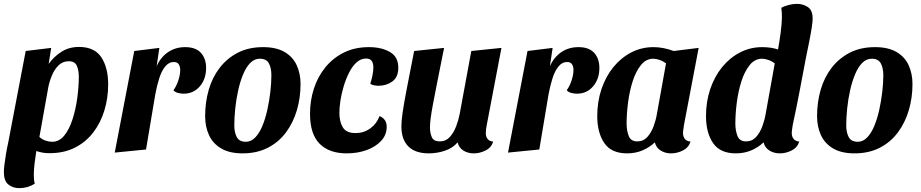

<svg xmlns="http://www.w3.org/2000/svg" viewBox="-21 -774 4769 994"><path d="M79 200Q45 200 22 181Q-1 162 -1 116Q-1 103 2 78Q5 53 10 23Q15 -7 21 -33L112 -510L244 -526L231 -443Q257 -480 296.5 -505.5Q336 -531 388 -531Q468 -531 503.5 -477.5Q539 -424 539 -337Q539 -267 519.5 -202.5Q500 -138 461.5 -88Q423 -38 366.5 -9.5Q310 19 236 19Q215 19 201 16.5Q187 14 167 8Q162 39 158 72Q154 105 154 132Q154 159 159 177Q123 200 79 200ZM249 -40Q286 -40 312 -72.5Q338 -105 354.5 -156.5Q371 -208 379 -266.5Q387 -325 387 -377Q387 -411 376.5 -434Q366 -457 335 -457Q304 -457 282.5 -436Q261 -415 248 -384Q235 -353 229 -322L183 -65Q197 -52 215 -46Q233 -40 249 -40Z M573 16 674 -510 804 -526 790 -432Q811 -478 849 -504Q887 -530 938 -530Q992 -530 1019 -500.5Q1046 -471 1046 -422Q1046 -365 1013.5 -327Q981 -289 930 -289Q915 -289 900 -293Q885 -297 877 -307Q892 -327 902 -357Q912 -387 912 -412Q912 -429 904.5 -441Q897 -453 879 -453Q853 -453 834 -429.5Q815 -406 803 -367.5Q791 -329 783 -286L735 0Z M1235 20Q1167 20 1124 -5.5Q1081 -31 1061 -74.5Q1041 -118 1041 -173Q1041 -244 1059.5 -308.5Q1078 -373 1116 -422.5Q1154 -472 1210 -501Q1266 -530 1341 -530Q1409 -530 1452 -505Q1495 -480 1515 -436.5Q1535 -393 1535 -339Q1535 -268 1516 -203.5Q1497 -139 1459.5 -88.5Q1422 -38 1365.5 -9Q1309 20 1235 20ZM1252 -40Q1279 -40 1300.5 -62.5Q1322 -85 1337.5 -122.5Q1353 -160 1363 -205.5Q1373 -251 1378.5 -297.5Q1384 -344 1384 -385Q1384 -422 1371 -446Q1358 -470 1324 -470Q1296 -470 1274.5 -448Q1253 -426 1237.5 -388.5Q1222 -351 1212 -306Q1202 -261 1197 -213.5Q1192 -166 1192 -125Q1192 -88 1205 -64Q1218 -40 1252 -40Z M1774 20Q1683 20 1633.5 -30Q1584 -80 1584 -185Q1584 -253 1604 -315Q1624 -377 1663.5 -425.5Q1703 -474 1759.5 -502Q1816 -530 1889 -530Q1954 -530 1997.5 -505Q2041 -480 2041 -424Q2041 -374 2010 -352Q1979 -330 1939 -330Q1930 -330 1917 -332Q1904 -334 1896 -341Q1902 -358 1907 -382.5Q1912 -407 1912 -425Q1912 -446 1903.5 -458.5Q1895 -471 1874 -471Q1847 -471 1825 -451Q1803 -431 1786.5 -398.5Q1770 -366 1758.5 -328Q1747 -290 1741.5 -253.5Q1736 -217 1736 -190Q1736 -144 1754 -114.5Q1772 -85 1820 -85Q1862 -85 1895.5 -109Q1929 -133 1944 -173Q1981 -158 1981 -117Q1981 -76 1952.5 -45Q1924 -14 1877 3Q1830 20 1774 20Z M2199 20Q2129 20 2093 -16Q2057 -52 2057 -120Q2057 -146 2063.5 -192Q2070 -238 2085 -315Q2100 -392 2123 -510L2278 -526Q2257 -421 2243 -350.5Q2229 -280 2220.5 -234.5Q2212 -189 2208.5 -161Q2205 -133 2205 -113Q2205 -86 2214.5 -64Q2224 -42 2256 -42Q2287 -42 2307.5 -64.5Q2328 -87 2340.5 -120Q2353 -153 2359 -185L2419 -510L2575 -526L2499 -127Q2497 -118 2495.5 -106Q2494 -94 2494 -85Q2494 -67 2503 -55Q2512 -43 2532 -41Q2523 -10 2493 5Q2463 20 2432 20Q2401 20 2378 5.5Q2355 -9 2348 -37Q2324 -8 2283 6Q2242 20 2199 20Z M2609 16 2710 -510 2840 -526 2826 -432Q2847 -478 2885 -504Q2923 -530 2974 -530Q3028 -530 3055 -500.5Q3082 -471 3082 -422Q3082 -365 3049.5 -327Q3017 -289 2966 -289Q2951 -289 2936 -293Q2921 -297 2913 -307Q2928 -327 2938 -357Q2948 -387 2948 -412Q2948 -429 2940.5 -441Q2933 -453 2915 -453Q2889 -453 2870 -429.5Q2851 -406 2839 -367.5Q2827 -329 2819 -286L2771 0Z M3225 20Q3144 20 3107.5 -33.5Q3071 -87 3071 -173Q3071 -248 3093 -313Q3115 -378 3154.5 -426.5Q3194 -475 3247 -502.5Q3300 -530 3362 -530Q3412 -530 3467 -510L3596 -526L3520 -127Q3519 -118 3517 -106Q3515 -94 3515 -85Q3515 -67 3524.5 -55Q3534 -43 3554 -41Q3544 -10 3514.5 5Q3485 20 3453 20Q3423 20 3399.5 5.5Q3376 -9 3369 -37Q3343 -12 3306.5 4Q3270 20 3225 20ZM3278 -42Q3310 -42 3330.5 -65Q3351 -88 3363 -121Q3375 -154 3380 -185L3427 -446Q3411 -458 3393 -464Q3375 -470 3361 -470Q3324 -470 3297.5 -437.5Q3271 -405 3254.5 -353.5Q3238 -302 3230.5 -243.5Q3223 -185 3223 -134Q3223 -98 3234 -70Q3245 -42 3278 -42Z M3788 20Q3707 20 3670.5 -33.5Q3634 -87 3634 -173Q3634 -248 3656 -313Q3678 -378 3717.5 -426.5Q3757 -475 3810 -502.5Q3863 -530 3925 -530Q3970 -530 4007 -518Q4015 -563 4020.5 -605Q4026 -647 4027 -681Q4027 -695 4026.5 -708Q4026 -721 4024 -734Q4039 -742 4061 -748Q4083 -754 4105 -754Q4137 -754 4162 -737Q4187 -720 4186 -675Q4186 -662 4181.5 -632Q4177 -602 4169 -561.5Q4161 -521 4152 -478Q4136 -394 4119.5 -306.5Q4103 -219 4083 -127Q4082 -118 4080 -106Q4078 -94 4078 -85Q4078 -67 4087.5 -55Q4097 -43 4117 -41Q4107 -10 4077.5 5Q4048 20 4016 20Q3986 20 3962.5 5.5Q3939 -9 3932 -37Q3906 -12 3869.5 4Q3833 20 3788 20ZM3841 -42Q3873 -42 3893.5 -65Q3914 -88 3926 -121Q3938 -154 3943 -185L3990 -446Q3974 -458 3956 -464Q3938 -470 3924 -470Q3887 -470 3860.5 -437.5Q3834 -405 3817.5 -353.5Q3801 -302 3793.5 -243.5Q3786 -185 3786 -134Q3786 -98 3797 -70Q3808 -42 3841 -42Z M4403 20Q4335 20 4292 -5.5Q4249 -31 4229 -74.5Q4209 -118 4209 -173Q4209 -244 4227.5 -308.5Q4246 -373 4284 -422.5Q4322 -472 4378 -501Q4434 -530 4509 -530Q4577 -530 4620 -505Q4663 -480 4683 -436.5Q4703 -393 4703 -339Q4703 -268 4684 -203.5Q4665 -139 4627.5 -88.5Q4590 -38 4533.5 -9Q4477 20 4403 20ZM4420 -40Q4447 -40 4468.5 -62.5Q4490 -85 4505.5 -122.5Q4521 -160 4531 -205.5Q4541 -251 4546.5 -297.5Q4552 -344 4552 -385Q4552 -422 4539 -446Q4526 -470 4492 -470Q4464 -470 4442.5 -448Q4421 -426 4405.5 -388.5Q4390 -351 4380 -306Q4370 -261 4365 -213.5Q4360 -166 4360 -125Q4360 -88 4373 -64Q4386 -40 4420 -40Z"/></svg>

Font: Sansita Swashed SemiBold
Style: Regular
Weight: 600
Designer: Pablo Cosgaya
Foundry: Omnibus-Type
Version: Version 1.003; ttfautohint (v1.8.3)